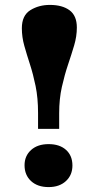

<svg xmlns="http://www.w3.org/2000/svg" viewBox="-20 -747 399 782"><path d="M135 -222V-287Q135 -348 125 -396.5Q115 -445 102 -485Q89 -525 79 -560.5Q69 -596 69 -632Q69 -684 103.5 -705.5Q138 -727 183 -727Q234 -727 263.5 -705Q293 -683 293 -635Q293 -599 282 -562Q271 -525 257 -483.5Q243 -442 232 -393Q221 -344 221 -286V-222ZM178 15Q133 15 106.5 -9.5Q80 -34 80 -74Q80 -112 106.5 -136Q133 -160 178 -160Q223 -160 249 -136.5Q275 -113 275 -73Q275 -34 248.5 -9.5Q222 15 178 15Z"/></svg>

Font: Literata 36pt ExtraBold
Style: Regular
Weight: 800
Designer: Latin by Veronika Burian and Jose Scaglione. Greek by Irene Vlachou. Cyrillic by Vera Evstafieva.
Foundry: TypeTogether
Version: Version 3.002